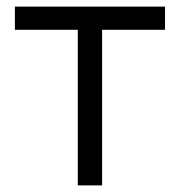

<svg xmlns="http://www.w3.org/2000/svg" viewBox="-20 -560 544 580"><path d="M215 0V-470H25V-540H478.5V-470H288.5V0Z"/></svg>

Font: Vela Sans
Style: Regular
Weight: 400
Designer: Principal design: Mikhail Sharanda - project Manrope.
Design modification: Ravid Balaliev
Foundry: Mikhail Sharanda
Version: Version 1.001